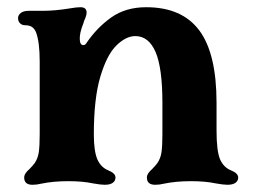

<svg xmlns="http://www.w3.org/2000/svg" viewBox="-20 -502 700 532"><path d="M47 -10Q47 -16 51 -22Q55 -28 61 -33Q71 -43 76 -50Q85 -63 87.5 -80.5Q90 -98 90 -130V-332Q90 -385 80 -412Q76 -422 69 -427Q62 -432 50 -432Q41 -432 35.5 -437.5Q30 -443 30 -452Q30 -460 37.5 -466Q45 -472 60 -472H98Q133 -472 175 -479Q192 -482 203 -482Q220 -482 220 -467Q220 -459 213 -444Q211 -436 209 -432Q201 -411 201 -395Q201 -377 211 -377Q216 -377 219 -382Q248 -425 288 -453.5Q328 -482 385 -482Q484 -482 532 -418Q580 -354 580 -217V-140Q580 -83 590 -60Q600 -38 620 -30Q640 -22 640 -10Q640 -1 632.5 4.5Q625 10 610 10Q599 10 577 6Q549 0 509 0Q467.3 0 434 7Q422 10 410 10Q387 10 387 -10Q387 -16 391 -22Q395 -28 401 -33Q411 -43 416 -50Q425 -63 427.5 -80.5Q430 -98 430 -130V-217Q430 -314 411 -358Q392 -402 354.9 -402Q329 -402 302.5 -376Q276 -350 258 -289.5Q240 -229 240 -129.5Q240 -82.8 250 -59.9Q260 -38 280 -30Q300 -22 300 -10Q300 -1 292.5 4.5Q285 10 270 10Q259 10 237 6Q209 0 169 0Q127.3 0 94 7Q82 10 70 10Q47 10 47 -10Z"/></svg>

Font: Raigarh
Style: Regular
Weight: 400
Designer: jaikishan Patel
Foundry: MagicType
Version: Version 1.000;FEAKit 1.0